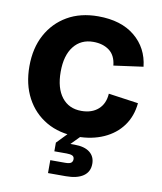

<svg xmlns="http://www.w3.org/2000/svg" viewBox="-88 -657 791 937"><g transform="rotate(10 308.0 -188.0)"><path d="M322 10Q234 10 169.5 -27.5Q105 -65 69.5 -132Q34 -199 34 -288Q34 -378 70 -444.5Q106 -511 170.5 -548.5Q235 -586 323 -586Q437 -586 505 -530Q573 -474 583 -382L437 -362Q432 -412 400.5 -435.5Q369 -459 321 -459Q260 -459 224.5 -414Q189 -369 189 -288Q189 -207 224 -162Q259 -117 321 -117Q373 -117 404.5 -145Q436 -173 439 -223L587 -202Q581 -137 546.5 -89.5Q512 -42 454 -16Q396 10 322 10ZM214 210V146H287Q310 146 317.5 139.5Q325 133 325 122Q325 109 315 104.5Q305 100 287 100H226V57L312 -32L347 0L297 51H317Q367 51 393 71.5Q419 92 419 128Q419 168 388.5 189Q358 210 302 210Z"/></g></svg>

Font: BDO Grotesk
Style: Bold
Weight: 700
Designer: Deni Anggara
Foundry: Lokal Container
Version: Version 2.000